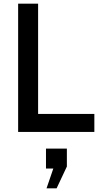

<svg xmlns="http://www.w3.org/2000/svg" viewBox="-20 -720 541 1048"><path d="M79 -700H188V-98H495V0H79ZM234 308 271 200H231V91H345V189L289 308Z"/></svg>

Font: Cabin Medium
Style: Regular
Weight: 500
Designer: Pablo Impallari
Foundry: Pablo Impallari. http://www.impallari.com Igino Marini. http://www.ikern.com
Version: Version 2.200